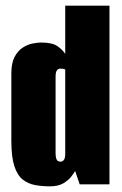

<svg xmlns="http://www.w3.org/2000/svg" viewBox="-20 -650 431 677"><path d="M156 7Q128 7 103.5 2.5Q79 -2 60 -17Q41 -32 30.5 -64.5Q20 -97 20 -154V-391Q20 -428 31.5 -449.5Q43 -471 60 -482Q77 -493 94.5 -496.5Q112 -500 125 -500Q165 -500 183 -487Q201 -474 210 -460V-630H366V0H261L245 -47Q241 -40 231 -27Q221 -14 203 -3.5Q185 7 156 7ZM193 -80Q197 -80 200 -81.5Q203 -83 205.5 -86.5Q208 -90 209 -95.5Q210 -101 210 -110V-405Q210 -405 207.5 -406Q205 -407 201.5 -407.5Q198 -408 193 -408Q189 -408 186 -406.5Q183 -405 180.5 -401.5Q178 -398 177 -392.5Q176 -387 176 -378V-110Q176 -99 178 -92Q180 -85 184 -82.5Q188 -80 193 -80Z"/></svg>

Font: Alumni Sans Thin Black
Style: Regular
Weight: 900
Version: Version 1.018